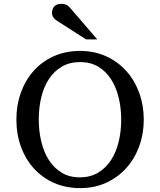

<svg xmlns="http://www.w3.org/2000/svg" viewBox="-20 -948 821 984"><path d="M601.1 -334Q601.1 -395 587.9 -449Q574.7 -502.9 548.3 -543.2Q522 -583.5 482.7 -606.7Q443.4 -629.9 391.1 -629.9Q336.9 -629.9 296.9 -606.4Q256.8 -583 230.5 -542.7Q204.1 -502.4 191.4 -449Q178.7 -395.5 178.7 -335.9Q178.7 -275.9 191.7 -221.9Q204.6 -168 230.7 -127.4Q256.8 -86.9 296.1 -63Q335.4 -39.1 388.7 -39.1Q442.9 -39.1 482.7 -63Q522.5 -86.9 548.8 -127.2Q575.2 -167.5 588.1 -220.9Q601.1 -274.4 601.1 -334ZM716.8 -335Q716.8 -262.2 693.4 -198.2Q669.9 -134.3 627.2 -86.7Q584.5 -39.1 524.4 -11.5Q464.4 16.1 391.1 16.1Q317.4 16.1 257.1 -10.5Q196.8 -37.1 153.8 -84.5Q110.8 -131.8 87.4 -196Q64 -260.3 64 -335.9Q64 -409.2 86.9 -473.1Q109.9 -537.1 152.3 -584.7Q194.8 -632.3 255.1 -659.7Q315.4 -687 390.1 -687Q464.4 -687 524.7 -659.2Q585 -631.3 627.7 -583.5Q670.4 -535.6 693.6 -471.7Q716.8 -407.7 716.8 -335ZM421.4 -746.1 269.5 -843.3Q258.8 -850.1 252.7 -859.9Q246.6 -869.6 246.6 -883.3Q246.6 -891.1 249 -899.2Q251.5 -907.2 256.8 -913.6Q262.2 -919.9 271 -924.1Q279.8 -928.2 292.5 -928.2Q303.2 -928.2 310.5 -926.5Q317.9 -924.8 323.7 -921.4Q329.6 -918 334.5 -912.8Q339.4 -907.7 344.7 -901.4L478.5 -746.1Z"/></svg>

Font: BabelStone Ogham Fixed
Style: Regular
Weight: 400
Monospace: yes
Designer: Andrew West
Foundry: BabelStone
Version: Version 2.02 March 14, 2022